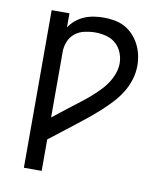

<svg xmlns="http://www.w3.org/2000/svg" viewBox="-83 -598 766 882"><g transform="rotate(10 300.0 -156.5)"><path d="M88 215V-520H171V-454Q183 -473 201 -488Q219 -503 240.5 -512Q262 -521 285 -524.5Q308 -528 331 -528Q356 -528 381 -523.5Q406 -519 428.5 -507Q451 -495 468.5 -476Q486 -457 497.5 -434.5Q509 -412 514.5 -387Q520 -362 520 -337Q520 -303 509.5 -270Q499 -237 481 -208.5Q463 -180 439.5 -155Q416 -130 390.5 -107Q365 -84 338.5 -62.5Q312 -41 285.5 -20.5Q259 0 232 21Q205 42 178 63L173 67Q172 67 172 67L171 68V215ZM171 -34Q191 -50 211.5 -66Q232 -82 252.5 -98Q273 -114 293.5 -129.5Q314 -145 333.5 -162Q353 -179 371.5 -197.5Q390 -216 404.5 -237Q419 -258 428.5 -283Q438 -308 438 -334Q438 -359 428 -383.5Q418 -408 399 -424.5Q380 -441 354.5 -447.5Q329 -454 304 -454Q279 -454 254 -448.5Q229 -443 209.5 -427.5Q190 -412 180.5 -388.5Q171 -365 171 -340Z"/></g></svg>

Font: Iosevka Extended
Style: Regular
Weight: 400
Width: 7
Monospace: yes
Designer: Belleve Invis
Foundry: Belleve Invis
Version: Version 32.5.0; ttfautohint (v1.8.4)